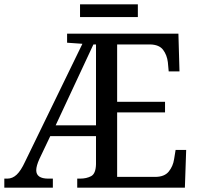

<svg xmlns="http://www.w3.org/2000/svg" viewBox="-20 -870 921 890"><path d="M0 0V-42H14Q38 -42 57.5 -60.5Q77 -79 96 -120L362 -667L291 -672V-714H807L812 -539H762L758 -582Q754 -615 736 -639Q718 -663 676 -664H523V-398H745V-349H523V-50H699Q742 -50 762 -74.5Q782 -99 787 -132L794 -175H843L837 0H338V-42H351Q381 -42 402.5 -53.5Q424 -65 425 -109V-239H213L163 -134Q148 -101 148 -81Q148 -42 204 -42H225V0ZM238 -289H425V-664H413ZM351 -791V-850H619V-791Z"/></svg>

Font: Noto Serif SemiCondensed
Style: Regular
Weight: 400
Width: 4
Designer: Monotype Design Team
Foundry: Monotype Imaging Inc.
Version: Version 2.013